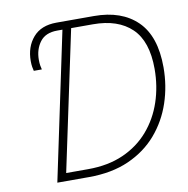

<svg xmlns="http://www.w3.org/2000/svg" viewBox="-80 -792 851 869"><g transform="rotate(-10 345.5 -357.0)"><path d="M114 0 257 -678H233Q179 -678 153.5 -644Q128 -610 128 -562Q128 -546 130 -535Q132 -524 134 -517H97Q95 -524 93 -535.5Q91 -547 91 -563Q91 -628 128 -671Q165 -714 236 -714H408Q535 -714 606.5 -644Q678 -574 678 -431Q678 -346 652 -268.5Q626 -191 574 -130.5Q522 -70 443.5 -35Q365 0 259 0ZM161 -36H262Q354 -36 424 -67Q494 -98 541.5 -153Q589 -208 613 -279.5Q637 -351 637 -431Q637 -558 574.5 -618Q512 -678 397 -678H297Z"/></g></svg>

Font: Noto Sans Disp ExtLt
Style: Italic
Weight: 200
Italic angle: -12°
Designer: Monotype Design Team
Foundry: Monotype Imaging Inc.
Version: Version 2.000;GOOG;noto-source:20170915:90ef993387c0